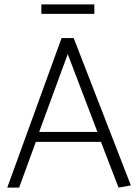

<svg xmlns="http://www.w3.org/2000/svg" viewBox="-20 -853 628 873"><path d="M168 -833H409V-790H168ZM288 -607 158 -253H423ZM315 -680 575 -10 519 0 439 -208H143L67 0H13L260 -680Z"/></svg>

Font: Palanquin ExtraLight
Style: Regular
Weight: 275
Designer: Pria Ravichandran
Version: Version 1.001